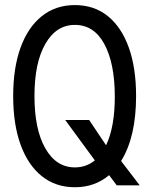

<svg xmlns="http://www.w3.org/2000/svg" viewBox="-20 -748 602 775"><path d="M282.2 7.8Q205.1 7.8 149.2 -36.6Q93.3 -81.1 63.2 -163.6Q33.2 -246.1 33.2 -360.4Q33.2 -474.1 63.2 -556.4Q93.3 -638.7 149.2 -683.1Q205.1 -727.5 282.2 -727.5Q359.9 -727.5 415 -683.1Q470.2 -638.7 499.8 -556.4Q529.3 -474.1 529.3 -360.4Q529.3 -195.3 468.8 -98.1L543.9 0H451.2L420.4 -41Q362.8 7.8 282.2 7.8ZM282.2 -72.3Q328.1 -72.3 362.8 -100.6L243.2 -263.7H339.8L408.2 -161.6Q443.8 -236.3 443.4 -360.4Q442.9 -493.2 401.1 -570.3Q359.4 -647.5 282.2 -647.5Q207 -647.5 163.1 -571Q119.1 -494.6 119.1 -360.4Q119.1 -225.6 163.1 -148.9Q207 -72.3 282.2 -72.3Z"/></svg>

Font: Reddit Mono
Style: Regular
Weight: 400
Monospace: yes
Designer: Stephen Hutchings
Foundry: Reddit
Version: Version 1.014; ttfautohint (v1.8.4.7-5d5b)